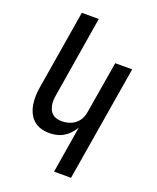

<svg xmlns="http://www.w3.org/2000/svg" viewBox="-170 -835 940 1149"><g transform="rotate(20 300.0 -260.0)"><path d="M317 215 366 -83Q354 -63 337.5 -45Q321 -27 300 -14.5Q279 -2 256 3Q233 8 211 8Q182 8 155.5 0Q129 -8 109.5 -25.5Q90 -43 78.5 -67.5Q67 -92 62.5 -119Q58 -146 59 -174.5Q60 -203 65 -232L148 -735H256L171 -217Q168 -201 167.5 -185Q167 -169 170 -153.5Q173 -138 179.5 -124.5Q186 -111 198 -101.5Q210 -92 225 -88Q240 -84 257 -84Q278 -84 300.5 -90.5Q323 -97 341.5 -111.5Q360 -126 370.5 -147.5Q381 -169 384 -191L439 -520H547L425 215Z"/></g></svg>

Font: Iosevka SmBd Ex Obl
Style: Regular
Weight: 600
Width: 7
Italic angle: -9°
Monospace: yes
Designer: Belleve Invis
Foundry: Belleve Invis
Version: Version 32.5.0; ttfautohint (v1.8.4)